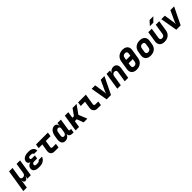

<svg xmlns="http://www.w3.org/2000/svg" viewBox="683 -3226 5848 5848"><g transform="rotate(-45 3606.5 -302.5)"><path d="M-6 180 110 -550H260L206 -210Q199 -167 218.5 -143.5Q238 -120 279 -120Q320 -120 346.5 -143.5Q373 -167 380 -210L434 -550H584L497 0H347L369 -105H367Q352 -51 323.5 -20.5Q295 10 258 10Q221 10 202 -20.5Q183 -51 186 -105H185L168 30L144 180Z M884 7H827Q726 7 673 -37.5Q620 -82 632 -157Q640 -208 677 -243Q714 -278 769 -289Q723 -300 700 -331Q677 -362 684 -407Q695 -476 759.5 -516.5Q824 -557 922 -557H968Q1060 -557 1113 -512Q1166 -467 1167 -390H1022Q1019 -413 1000 -426.5Q981 -440 950 -440H904Q839 -440 831 -389Q827 -365 842 -351.5Q857 -338 888 -338H1011L992 -224H863Q830 -224 809 -209Q788 -194 784 -168Q780 -141 796 -125.5Q812 -110 845 -110H902Q933 -110 957.5 -123.5Q982 -137 992 -160H1137Q1112 -83 1044 -38Q976 7 884 7Z M1521 0Q1437 0 1397 -48Q1357 -96 1370 -180L1407 -415H1249L1270 -550H1783L1762 -415H1557L1520 -185Q1517 -163 1526 -149Q1535 -135 1557 -135H1712L1691 0Z M1974 10Q1923 10 1889 -17.5Q1855 -45 1842 -93.5Q1829 -142 1839 -205L1862 -345Q1873 -409 1902 -457Q1931 -505 1973.5 -532.5Q2016 -560 2065 -560Q2116 -560 2146 -529Q2176 -498 2177 -445H2180L2193 -550H2342L2282 -168Q2279 -151 2288.5 -140.5Q2298 -130 2315 -130H2361L2340 0H2285Q2221 0 2186 -32.5Q2151 -65 2159 -117L2160 -125H2158Q2141 -64 2090.5 -27Q2040 10 1974 10ZM2049 -120Q2084 -120 2108 -144.5Q2132 -169 2138 -210L2159 -340Q2166 -381 2149.5 -405.5Q2133 -430 2098 -430Q2064 -430 2041 -405.5Q2018 -381 2011 -340L1990 -210Q1984 -169 1999.5 -144.5Q2015 -120 2049 -120Z M2425 0 2512 -550H2662L2629 -342H2696L2844 -550H3018L2821 -276L2934 0H2772L2690 -216H2609L2575 0Z M3375 0Q3287 0 3242 -53.5Q3197 -107 3211 -195L3246 -415H3062L3083 -550H3417L3361 -195Q3357 -168 3370.5 -151.5Q3384 -135 3411 -135H3537L3516 0Z M3763 0 3667 -550H3818L3865 -241Q3870 -213 3872.5 -183Q3875 -153 3873 -127Q3879 -153 3890.5 -183Q3902 -213 3915 -240L4058 -550H4219L3951 0Z M4222 0 4309 -550H4454L4437 -448Q4457 -499 4502 -529.5Q4547 -560 4604 -560Q4684 -560 4723.5 -504Q4763 -448 4748 -355L4692 0H4542L4596 -340Q4603 -383 4584 -406.5Q4565 -430 4525 -430Q4485 -430 4459 -406.5Q4433 -383 4426 -340L4372 0Z M5054 10Q4981 10 4931.5 -17.5Q4882 -45 4860.5 -94.5Q4839 -144 4849 -210L4897 -510Q4908 -576 4945 -625.5Q4982 -675 5040.5 -702.5Q5099 -730 5172 -730Q5246 -730 5295.5 -702.5Q5345 -675 5366.5 -625.5Q5388 -576 5377 -510L5329 -210Q5319 -144 5281.5 -94.5Q5244 -45 5186 -17.5Q5128 10 5054 10ZM5034 -429H5214L5227 -510Q5234 -554 5214.5 -577Q5195 -600 5151 -600Q5061 -600 5047 -510ZM5075 -120Q5165 -120 5179 -210L5194 -304H5014L4999 -210Q4992 -167 5012 -143.5Q5032 -120 5075 -120Z M5654 10Q5582 10 5532 -18Q5482 -46 5460.5 -95.5Q5439 -145 5449 -210L5470 -340Q5487 -445 5558.5 -502.5Q5630 -560 5745 -560Q5818 -560 5867.5 -532Q5917 -504 5939 -454.5Q5961 -405 5950 -340L5929 -210Q5912 -105 5840.5 -47.5Q5769 10 5654 10ZM5675 -120Q5765 -120 5779 -210L5800 -340Q5807 -384 5787.5 -407Q5768 -430 5724 -430Q5634 -430 5620 -340L5599 -210Q5592 -167 5612 -143.5Q5632 -120 5675 -120Z M6254 10Q6143 10 6090.5 -50Q6038 -110 6054 -214L6107 -550H6257L6204 -215Q6189 -120 6275 -120Q6361 -120 6376 -215L6429 -550H6579L6526 -214Q6510 -108 6438.5 -49Q6367 10 6254 10ZM6270 -645 6397 -785H6558L6419 -645Z M6763 0 6667 -550H6818L6865 -241Q6870 -213 6872.5 -183Q6875 -153 6873 -127Q6879 -153 6890.5 -183Q6902 -213 6915 -240L7058 -550H7219L6951 0Z"/></g></svg>

Font: JetBrains Mono NL ExtraBold
Style: Italic
Weight: 800
Italic angle: -9°
Monospace: yes
Designer: Philipp Nurullin, Konstantin Bulenkov
Foundry: JetBrains
Version: Version 2.305; ttfautohint (v1.8.4.7-5d5b)